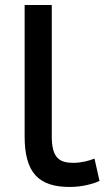

<svg xmlns="http://www.w3.org/2000/svg" viewBox="-20 -721 421 764"><path d="M78 -179V-701H186V-178C186 -93 216 -73 272 -73C304 -73 337 -82 356 -90L376 -1C355 9 309 23 258 23C132 23 78 -35 78 -179Z"/></svg>

Font: Repo Medium
Style: Regular
Weight: 500
Designer: Stefan Peev
Foundry: Context Ltd
Version: Version 1.502